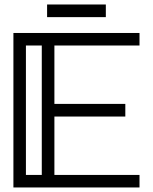

<svg xmlns="http://www.w3.org/2000/svg" viewBox="-20 -826 674 846"><path d="M594.7 0H39.1V-680.7H594.7V-625.5H219.7V-368.2H532.2V-312.5H219.7V-55.2H594.7ZM164.1 -55.2V-625.5H94.2V-55.2ZM446.3 -750.5H187.5V-806.2H446.3Z"/></svg>

Font: X Company
Style: Regular
Weight: 400
Designer: GGBotNet
Foundry: GGBotNet
Version: 0.90